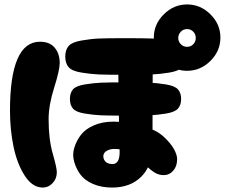

<svg xmlns="http://www.w3.org/2000/svg" viewBox="-20 -855 1013 865"><path d="M485 -10Q568 -10 617.5 -60Q667 -110 667 -202Q667 -329 667.5 -429Q668 -529 668 -535Q668 -560 644 -575Q620 -590 590.5 -590.5Q561 -591 537 -576.5Q513 -562 513 -535Q513 -478 514.5 -391.5Q516 -305 517.5 -239.5Q519 -174 519 -170Q519 -116 487 -116Q455 -116 447 -141Q440 -166 466 -178Q478 -184 496 -184Q530 -184 558 -172Q586 -160 604.5 -142.5Q623 -125 640 -107.5Q657 -90 676 -78Q695 -66 717 -66Q743 -66 760.5 -86Q778 -106 778 -138Q778 -158 763 -184.5Q748 -211 717 -239.5Q686 -268 626.5 -287.5Q567 -307 490 -307Q442 -307 403.5 -290.5Q365 -274 345 -248Q325 -222 315 -190.5Q305 -159 314 -127Q323 -95 342 -69Q361 -43 398.5 -26.5Q436 -10 485 -10ZM173 -10Q198 -10 217 -30Q236 -50 236 -79Q236 -99 217.5 -163.5Q199 -228 199 -318Q199 -381 224 -460Q249 -539 249 -571Q249 -613 226.5 -640Q204 -667 160 -667Q25 -667 25 -356Q25 -271 41 -194Q57 -117 91.5 -63.5Q126 -10 173 -10ZM435 -335.5Q469 -334 545 -334Q621 -334 655 -335.5Q689 -337 728.5 -343.5Q768 -350 782 -366Q796 -382 796 -409Q796 -436 782 -452Q768 -468 728.5 -474.5Q689 -481 655 -482.5Q621 -484 545 -484Q469 -484 435 -482.5Q401 -481 361.5 -474.5Q322 -468 308.5 -452Q295 -436 295 -409Q295 -382 308.5 -366Q322 -350 361.5 -343.5Q401 -337 435 -335.5ZM545 -518Q628 -518 664 -519.5Q700 -521 743 -528Q786 -535 801 -552.5Q816 -570 816 -600Q816 -630 801 -647.5Q786 -665 743 -672.5Q700 -680 664 -681.5Q628 -683 545 -683Q463 -683 426.5 -681.5Q390 -680 347 -672.5Q304 -665 289 -647.5Q274 -630 274 -600Q274 -570 289 -552.5Q304 -535 347 -528Q390 -521 426.5 -519.5Q463 -518 545 -518ZM973 -686Q973 -746 928 -790.5Q883 -835 823 -835Q763 -835 718 -790.5Q673 -746 673 -686Q673 -625 718 -580.5Q763 -536 823 -536Q883 -536 928 -580.5Q973 -625 973 -686ZM823 -644Q806 -644 794.5 -656Q783 -668 783 -684Q783 -700 794.5 -712Q806 -724 823 -724Q839 -724 850.5 -712.5Q862 -701 862 -684Q862 -667 850.5 -655.5Q839 -644 823 -644Z"/></svg>

Font: Cherry Bomb
Style: Regular
Weight: 400
Designer: satsuyako
Foundry: satsuyako
Version: Version 4.0